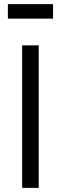

<svg xmlns="http://www.w3.org/2000/svg" viewBox="-20 -907 294 927"><path d="M18 0ZM87 0V-688H167V0ZM18 -817V-887H236V-817Z"/></svg>

Font: Assailand
Style: Regular
Weight: 400
Designer: Hector Gatti with collaboration of the Omnibus-Type team
Foundry: Omnibus-Type
Version: Version 0.072;October 19, 2019;FontCreator 12.0.0.2547 64-bi